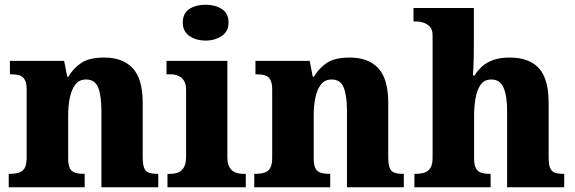

<svg xmlns="http://www.w3.org/2000/svg" viewBox="-20 -794 2437 814"><path d="M17 0V-57H21Q44 -57 60 -62Q76 -67 84.5 -81.5Q93 -96 93 -125V-415Q93 -442 85 -456Q77 -470 62.5 -474.5Q48 -479 26 -479H22V-536H252L265 -469H270Q291 -505 325 -527.5Q359 -550 422 -550Q501 -550 543 -504.5Q585 -459 585 -358V-128Q585 -98 591 -82.5Q597 -67 611 -62Q625 -57 647 -57H651V0H410V-322Q410 -387 396.5 -422Q383 -457 345 -457Q316 -457 299.5 -435.5Q283 -414 276 -379.5Q269 -345 269 -305V-122Q269 -95 276 -81Q283 -67 298 -62Q313 -57 335 -57H339V0Z M690 0V-57H702Q722 -57 737 -63.5Q752 -70 760.5 -86Q769 -102 769 -130V-412Q769 -438 760 -452Q751 -466 736 -472.5Q721 -479 702 -479H686V-536H944V-128Q944 -101 952.5 -85.5Q961 -70 976.5 -63.5Q992 -57 1010 -57H1022V0ZM852 -622Q811 -622 783 -641.5Q755 -661 755 -698Q755 -738 783 -756Q811 -774 852 -774Q891 -774 920 -756Q949 -738 949 -698Q949 -661 920 -641.5Q891 -622 852 -622Z M1058 0V-57H1062Q1085 -57 1101 -62Q1117 -67 1125.5 -81.5Q1134 -96 1134 -125V-415Q1134 -442 1126 -456Q1118 -470 1103.5 -474.5Q1089 -479 1067 -479H1063V-536H1293L1306 -469H1311Q1332 -505 1366 -527.5Q1400 -550 1463 -550Q1542 -550 1584 -504.5Q1626 -459 1626 -358V-128Q1626 -98 1632 -82.5Q1638 -67 1652 -62Q1666 -57 1688 -57H1692V0H1451V-322Q1451 -387 1437.5 -422Q1424 -457 1386 -457Q1357 -457 1340.5 -435.5Q1324 -414 1317 -379.5Q1310 -345 1310 -305V-122Q1310 -95 1317 -81Q1324 -67 1339 -62Q1354 -57 1376 -57H1380V0Z M1737 0V-57H1742Q1763 -57 1779 -62Q1795 -67 1804.5 -81.5Q1814 -96 1814 -125V-644Q1814 -670 1801.5 -682Q1789 -694 1773.5 -698.5Q1758 -703 1747 -703H1733V-760H1989V-606Q1989 -581 1988.5 -556Q1988 -531 1987 -509.5Q1986 -488 1985 -474H1992Q2005 -495 2023.5 -512Q2042 -529 2070.5 -539.5Q2099 -550 2141 -550Q2224 -550 2265 -504.5Q2306 -459 2306 -358V-128Q2306 -98 2312 -82.5Q2318 -67 2332 -62Q2346 -57 2368 -57H2372V0H2130V-322Q2130 -387 2115 -422Q2100 -457 2063 -457Q2033 -457 2017.5 -434.5Q2002 -412 1996 -377Q1990 -342 1990 -305V-122Q1990 -95 1997.5 -81Q2005 -67 2019.5 -62Q2034 -57 2056 -57H2060V0Z"/></svg>

Font: Noto Serif Khmer ExtraBold
Style: Regular
Weight: 800
Version: Version 2.003